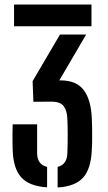

<svg xmlns="http://www.w3.org/2000/svg" viewBox="-20 -820 476 848"><path d="M36 -158Q35.5 -177.5 35.2 -194Q35 -210.5 35.2 -228.5Q35.5 -246.5 36 -271H144V-144.5Q144 -93 188 -83V7.5Q109.5 2.5 74 -36.5Q38.5 -75.5 36 -158ZM42 -704V-800H384V-704ZM234.5 -83Q276.5 -93 277.5 -144.5Q279 -180.5 279 -221.5Q279 -262.5 277.5 -296.5Q276 -331 261 -351.5Q246 -372 202.5 -371L127.5 -370.5L124 -461.5L245 -667.5H360.5L242 -465H247Q317.5 -465 349.8 -422.2Q382 -379.5 385.5 -297.5Q386.5 -276 386.8 -257Q387 -238 387 -221Q387 -204 386.8 -188.2Q386.5 -172.5 385.5 -158Q382 -74.5 347 -35.5Q312 3.5 234.5 8Z"/></svg>

Font: Big Shoulders Stencil Display Thin
Style: Bold
Weight: 700
Version: Version 2.001